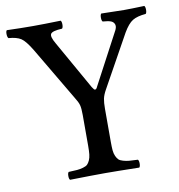

<svg xmlns="http://www.w3.org/2000/svg" viewBox="-75 -716 733 787"><g transform="rotate(-10 291.5 -322.5)"><path d="M345.2 -122.1Q345.2 -100.6 346.4 -86.7Q347.7 -72.8 352.5 -62.3Q357.4 -51.8 363 -46.4Q368.7 -41 381.3 -37.4Q394 -33.7 406.5 -32.7Q418.9 -31.7 441.9 -30.8Q446.3 -26.4 446.3 -14.4Q446.3 -2.4 441.9 2Q342.3 0 299.8 0Q251.5 0 153.8 2Q149.4 -2.4 149.4 -14.4Q149.4 -26.4 153.8 -30.8Q176.8 -31.7 189.2 -32.7Q201.7 -33.7 214.4 -37.4Q227.1 -41 232.7 -46.4Q238.3 -51.8 243.2 -62.3Q248 -72.8 249.5 -86.7Q251 -100.6 251 -122.1V-251Q251 -278.8 247.3 -292.2Q243.7 -305.7 230 -327.1L100.1 -546.9Q75.2 -588.4 57.4 -599.9Q39.6 -611.3 5.9 -613.8Q1.5 -618.2 1 -630.4Q0.5 -642.6 4.9 -647Q64.5 -645 113.8 -645Q156.7 -645 229 -647Q233.4 -642.6 233.4 -630.4Q233.4 -618.2 229 -613.8Q188 -611.8 181.4 -600.8Q174.8 -589.8 192.9 -559.1L307.1 -356.9Q314.9 -344.2 318.8 -344.2Q324.7 -344.2 329.1 -355L439 -562Q450.2 -580.6 447 -591.8Q443.8 -603 432.6 -607.7Q421.4 -612.3 397.9 -613.8Q393.6 -618.2 393.6 -630.4Q393.6 -642.6 397.9 -647Q464.4 -645 492.2 -645Q521.5 -645 577.1 -647Q581.5 -642.6 581.5 -630.4Q581.5 -618.2 577.1 -613.8Q541.5 -610.8 522.2 -599.1Q502.9 -587.4 482.9 -553.2L362.8 -336.9Q351.6 -316.9 348.4 -301.3Q345.2 -285.6 345.2 -259.8Z"/></g></svg>

Font: Common Serif News
Style: Regular
Weight: 450
Designer: Philipp H. Poll, Khaled Hosny
Foundry: Stefan Peev, Context Ltd.
Version: Version 1.026